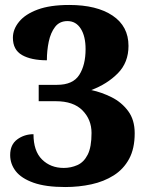

<svg xmlns="http://www.w3.org/2000/svg" viewBox="-20 -744 599 774"><path d="M243 10Q164 10 115 -7.5Q66 -25 43.5 -54Q21 -83 21 -119Q21 -161 49.5 -182Q78 -203 115 -203Q115 -135 149.5 -101Q184 -67 237 -67Q266 -67 292 -78.5Q318 -90 333.5 -120.5Q349 -151 349 -208Q349 -262 312.5 -299Q276 -336 205 -336H136V-402H210Q274 -402 299.5 -442Q325 -482 325 -546Q325 -598 305.5 -628.5Q286 -659 252 -659Q220 -659 202 -635.5Q184 -612 176.5 -576Q169 -540 169 -501Q106 -501 69 -522Q32 -543 32 -592Q32 -626 57 -656.5Q82 -687 132 -705.5Q182 -724 259 -724Q370 -724 434 -681Q498 -638 498 -559Q498 -492 455 -448.5Q412 -405 348 -381Q390 -372 430 -352Q470 -332 496.5 -296.5Q523 -261 523 -207Q523 -145 500.5 -103.5Q478 -62 438.5 -37Q399 -12 348.5 -1Q298 10 243 10Z"/></svg>

Font: Noto Serif Tamil ExtraBold
Style: Regular
Weight: 800
Designer: Indian Type Foundry, Tom Grace, and the Monotype Design Team
Foundry: Monotype Imaging Inc.
Version: Version 2.004; ttfautohint (v1.8.4.7-5d5b)